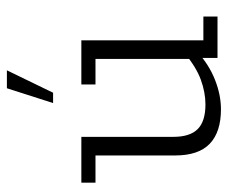

<svg xmlns="http://www.w3.org/2000/svg" viewBox="-72 -579 661 557"><g transform="rotate(-90 258.5 -300.5)"><path d="M220 10Q154 10 120 -22.5Q86 -55 86 -123V-354H7V-395H140V-128Q140 -80 162.5 -57.5Q185 -35 234 -35Q269 -35 306 -48.5Q343 -62 386 -98L366 -72V-354H292V-395H420V-41H489V0H369V-55L387 -59Q350 -25 306 -7.5Q262 10 220 10ZM238 -477 281 -611H333L268 -477Z"/></g></svg>

Font: Rokkitt SemiBold Light
Style: Regular
Weight: 300
Version: Version 3.103